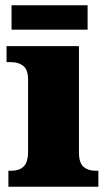

<svg xmlns="http://www.w3.org/2000/svg" viewBox="-20 -712 416 732"><path d="M12 0V-61H24Q53 -61 70 -77Q87 -93 87 -135V-409Q87 -446 69 -460.5Q51 -475 24 -475H5V-536H281V-131Q281 -91 298.5 -76Q316 -61 344 -61H355V0ZM24 -599V-692H314V-599Z"/></svg>

Font: Noto Serif Tamil Black
Style: Regular
Weight: 900
Designer: Indian Type Foundry, Tom Grace, and the Monotype Design Team
Foundry: Monotype Imaging Inc.
Version: Version 2.004; ttfautohint (v1.8.4.7-5d5b)